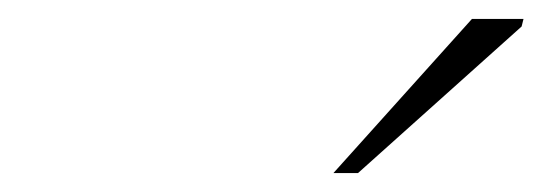

<svg xmlns="http://www.w3.org/2000/svg" viewBox="-20 -752 574 203"><path d="M332.5 -569 479 -732H533.5L531.5 -724L358.5 -569Z"/></svg>

Font: Newsreader Caption ExtraLight
Style: Italic
Weight: 275
Italic angle: -17°
Designer: Hugues Gentile
Foundry: Production Type
Version: Version 1.001